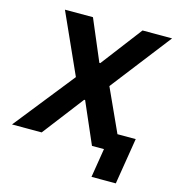

<svg xmlns="http://www.w3.org/2000/svg" viewBox="-145 -836 1029 1121"><g transform="rotate(15 369.5 -275.5)"><path d="M277.7 -727.3H108.3L272 -363.6L-16.7 0H162.6L353 -248.2H358.7L466.6 0H539.1L510.7 175.4H657.7L703.1 -104.4H592.7L474.4 -363.6L756 -727.3H577.4L388.5 -479.4H382.8Z"/></g></svg>

Font: Margiela Sans
Style: Bold Italic
Weight: 700
Italic angle: -9.39999°
Designer: Stefan Endress, Andreas Faust
Version: Version 1.100;FEAKit 1.0